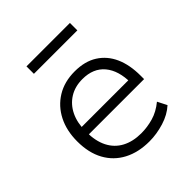

<svg xmlns="http://www.w3.org/2000/svg" viewBox="-190 -813 950 950"><g transform="rotate(-45 285.0 -338.5)"><path d="M313 8Q236 8 179 -22Q122 -52 91 -108.5Q60 -165 60 -245Q60 -320 89 -377Q118 -434 171 -466.5Q224 -499 296 -499Q367 -499 415 -468.5Q463 -438 487.5 -383.5Q512 -329 512 -253V-229H107V-280H473L453 -261Q453 -348 412.5 -396.5Q372 -445 296 -445Q244 -445 205.5 -421Q167 -397 146 -354Q125 -311 125 -253V-246Q125 -182 147.5 -138Q170 -94 212.5 -71.5Q255 -49 313 -49Q355 -49 397 -61Q439 -73 478 -105L503 -56Q468 -24 416 -8Q364 8 313 8ZM145 -633V-685H449V-633Z"/></g></svg>

Font: Nunito Sans 9pt Light
Style: Regular
Weight: 300
Version: Version 3.101;gftools[0.9.27]